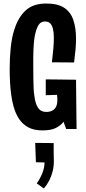

<svg xmlns="http://www.w3.org/2000/svg" viewBox="-20 -733 490 1091"><path d="M35 -341Q35 -374 36.5 -404Q38 -434 41 -462.5Q44 -491 49 -517Q54 -543 62 -566Q83 -634 125.5 -673.5Q168 -713 243 -713Q308 -713 344.5 -689Q381 -665 396.5 -620Q412 -575 412 -513Q412 -483 409 -449.5Q406 -416 401 -378L275 -379Q280 -421 283 -455.5Q286 -490 286 -519Q286 -548 281 -568.5Q276 -589 265.5 -600Q255 -611 235 -611Q210 -611 197 -587.5Q184 -564 177 -525Q174 -508 172.5 -489Q171 -470 170 -449Q169 -428 169 -404.5Q169 -381 169 -357Q169 -322 169.5 -291Q170 -260 171 -233Q172 -206 176 -184Q181 -143 196.5 -120Q212 -97 242 -97Q264 -97 278 -105Q292 -113 299 -127.5Q306 -142 306 -166Q306 -172 305.5 -179Q305 -186 304 -194L240 -192V-282L412 -280L415 0H356L341 -41Q325 -20 297.5 -6Q270 8 221 8Q173 8 140.5 -9.5Q108 -27 87.5 -58.5Q67 -90 56 -132Q48 -162 43.5 -195.5Q39 -229 37 -266Q35 -303 35 -341ZM229 338 189 309Q208 282 220.5 251Q233 220 233 190L184 189L180 79L285 80Q285 106 285 132Q285 158 286 184Q286 213 279 241Q272 269 259 294Q246 319 229 338Z"/></svg>

Font: Truculenta ExtraBold
Style: Regular
Weight: 800
Version: Version 1.002